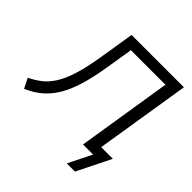

<svg xmlns="http://www.w3.org/2000/svg" viewBox="-232 -879 1211 1211"><g transform="rotate(45 373.0 -274.0)"><path d="M544 157 622 0H532L633 -634H325L296 -455Q278 -343 253.5 -264.5Q229 -186 195.5 -132.5Q162 -79 119 -44Q76 -9 21 15L-12 -51Q29 -71 64 -97.5Q99 -124 128.5 -169Q158 -214 181.5 -288Q205 -362 223 -475L260 -705H727L625 -69H729L617 157Z"/></g></svg>

Font: Nunito Sans
Style: Italic
Weight: 400
Italic angle: -9°
Designer: Vernon Adams
Foundry: Vernon Adams
Version: Version 3.006; ttfautohint (v1.8.3)